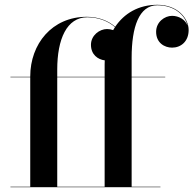

<svg xmlns="http://www.w3.org/2000/svg" viewBox="-20 -780 806 800"><path d="M23.5 -2V0H648.5V-2H528.5V-458H668.5V-460H528.5V-540C528.5 -667 559 -758 635.5 -758C709.5 -758 752 -714.5 761.5 -673C752.5 -698.5 724.5 -714 697 -714C666 -714 630.5 -688.5 630.5 -647.5C630.5 -601 666 -581.5 697 -581.5C734 -581.5 766 -607.5 766 -655C766 -702 721.5 -760 635.5 -760C557 -760 497.5 -724 460 -668.5C433 -692.5 391.5 -710 341.5 -710C196.5 -710 106 -596.5 106 -461.5V-460H23.5V-458H106V-2ZM218.5 -490C218.5 -617 258 -708 344 -708C391 -708 432 -691 459 -667C456.5 -663 454 -659 451.5 -654.5C443 -657.5 434.5 -659 426 -659C394.5 -659 359 -632.5 359 -593.5C359 -552 388 -532 416.5 -528.5C416 -523 416 -517 416 -511.5V-460H218.5ZM218.5 -2V-458H416V-2Z"/></svg>

Font: Bodoni* 96pt Medium
Style: Regular
Weight: 500
Version: Version 2.3